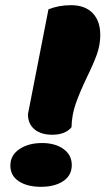

<svg xmlns="http://www.w3.org/2000/svg" viewBox="-20 -700 418 741"><path d="M88 -258V-260L167 -664Q207 -680 254 -680Q308 -680 337.5 -649.5Q367 -619 367 -565Q367 -527 354 -490.5Q341 -454 315 -401Q287 -342 272 -299Q257 -256 256 -209Q232 -180 182 -180Q138 -180 113 -201Q88 -222 88 -258ZM257 -63Q257 -23 224 -1Q191 21 138 21Q85 21 52.5 -0.5Q20 -22 20 -61Q20 -101 55 -124.5Q90 -148 142 -148Q193 -148 225 -125Q257 -102 257 -63Z"/></svg>

Font: Sansita Black Italic
Style: Regular
Weight: 900
Italic angle: -11°
Designer: Pablo Cosgaya
Foundry: Omnibus-Type
Version: Version 1.006